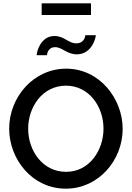

<svg xmlns="http://www.w3.org/2000/svg" viewBox="-20 -1127 792 1152"><path d="M230 -1037H526V-1107H230ZM311 -844C354 -844 380 -801 441 -801C530 -801 555 -899 555 -916H492C492 -912 487 -867 438 -867C389 -867 366 -911 307 -911C224 -911 200 -817 200 -796H262C262 -800 266 -844 311 -844ZM35 -355C35 -173 172 5 375 5C571 5 716 -165 716 -354C716 -532 580 -715 377 -715C181 -715 35 -544 35 -355ZM376 -96C237 -96 149 -221 149 -355C149 -483 233 -613 376 -613C512 -613 601 -490 601 -355C601 -228 519 -96 376 -96Z"/></svg>

Font: FIGSv2-sans-serif SemiBold
Style: Regular
Weight: 600
Designer: Matt McInerney, Pablo Impallari, Rodrigo Fuenzalida,Mirko Velimirovic
Foundry: Matt McInerney, Pablo Impallari, Rodrigo Fuenzalida
Version: Version 4.021;hotconv 1.0.109;makeotfexe 2.5.65596